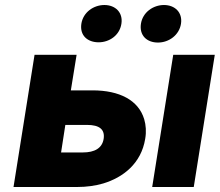

<svg xmlns="http://www.w3.org/2000/svg" viewBox="-20 -747 878 767"><path d="M34 0H289C326 0 361 -5 392 -14C472 -38 544 -94 560 -192C565 -221 563 -247 556 -271C533 -347 457 -386 350 -386H263L286 -528H118ZM224 -138 241 -248H328C377 -248 400 -230 394 -192C388 -155 358 -138 311 -138ZM305 -652C298 -605 330 -578 374 -578C417 -578 458 -606 465 -652C472 -697 441 -727 397 -727C354 -727 312 -698 305 -652ZM543 -652C536 -606 566 -577 611 -577C655 -577 696 -607 703 -652C710 -697 679 -727 635 -727C592 -727 550 -698 543 -652ZM588 0H754L838 -528H672Z"/></svg>

Font: Asimov Pro
Style: UltObl
Weight: 900
Designer: Google
Version: Version 2.000980; 2014